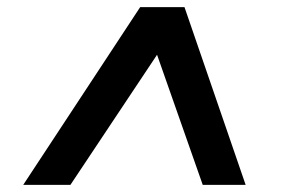

<svg xmlns="http://www.w3.org/2000/svg" viewBox="-20 -648 788 537"><path d="M45 -131 372 -628H496L667 -131H547L402 -544H452L177 -131Z"/></svg>

Font: Nunito Sans 10pt Expanded ExtraBold
Style: Italic
Weight: 800
Width: 7
Italic angle: -9°
Designer: Vernon Adams
Foundry: Vernon Adams
Version: Version 3.101;gftools[0.9.27]